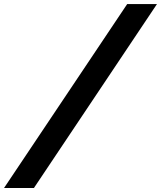

<svg xmlns="http://www.w3.org/2000/svg" viewBox="-190 -720 796 949"><path d="M-170.1 209.3 438.7 -700H585.9L-22.4 209.3Z"/></svg>

Font: Red Hat Display VF
Style: Italic
Weight: 300
Italic angle: -12°
Designer: Pentagram, MCKL
Foundry: Pentagram, MCKL
Version: Version 1.010